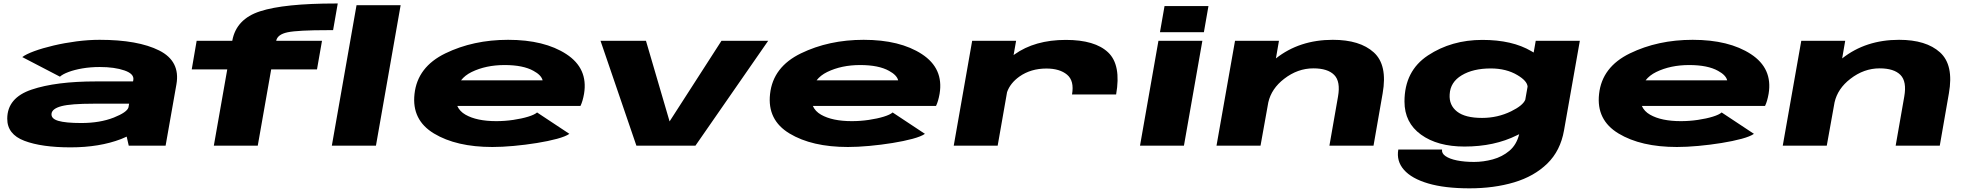

<svg xmlns="http://www.w3.org/2000/svg" viewBox="-20 -814 11000 1073"><path d="M699.5 0 688 -50.5Q673.5 -43.5 657 -37Q535.5 9.5 374.5 9.5Q213 9.5 116.5 -27Q20 -63.5 20.5 -151Q21 -267.5 156.5 -313.2Q292 -359 517 -359H723.5L725 -367Q731 -401 675.8 -420.2Q620.5 -439.5 537.5 -439.5Q486 -439.5 440.8 -431.8Q395.5 -424 362.5 -411.5Q329.5 -399 315 -385.5L104.5 -495Q125 -511 171.2 -528Q217.5 -545 279 -559.5Q340.5 -574 407.5 -582.8Q474.5 -591.5 536.5 -591.5Q751 -591.5 869.8 -531.8Q988.5 -472 966 -343L905.5 0ZM698 -214 701.5 -234.5H502Q376 -234.5 323.8 -220.8Q271.5 -207 268 -179Q264.5 -151 305.2 -138.8Q346 -126.5 434.5 -126.5Q538.5 -126.5 616 -157Q690 -186.5 698 -214Z M1175 0 1250 -426H1051.5L1079 -586H1278Q1300 -708 1434 -751Q1568 -794.5 1856 -794.5H1867.5L1841.5 -645.5H1814Q1644.5 -645.5 1587 -633.5Q1530.5 -621.5 1523.5 -586H1779.5L1751.5 -426H1495.5L1420.5 0ZM1834.5 0 1972.5 -785H2219L2081 0Z M2731.5 7.5Q2530.5 7.5 2405.2 -68Q2280 -143.5 2296.5 -289Q2313 -440 2469 -515.8Q2625 -591.5 2819.5 -591.5Q3022.5 -591.5 3145 -511.5Q3267.5 -431.5 3244 -290Q3236.5 -247.5 3224 -222H2535.5Q2549 -191.5 2581.5 -173Q2644.5 -137 2753.5 -137Q2801.5 -137 2848.8 -144Q2896 -151 2931.8 -162Q2967.5 -173 2981.5 -185.5L3162 -66Q3141.5 -51.5 3092.8 -38.2Q3044 -25 2980.5 -14.8Q2917 -4.5 2851.2 1.5Q2785.5 7.5 2731.5 7.5ZM2556.5 -365H3012.5Q3005 -394.5 2961.5 -418Q2903.5 -450.5 2800 -450.5Q2695.5 -450.5 2615.5 -411.5Q2578 -393 2556.5 -365Z M3536.5 0 3336 -586H3590L3722 -135.5L4012 -586H4273L3866.5 0Z M4718.5 7.5Q4517.5 7.5 4392.2 -68Q4267 -143.5 4283.5 -289Q4300 -440 4456 -515.8Q4612 -591.5 4806.5 -591.5Q5009.5 -591.5 5132 -511.5Q5254.5 -431.5 5231 -290Q5223.5 -247.5 5211 -222H4522.5Q4536 -191.5 4568.5 -173Q4631.5 -137 4740.5 -137Q4788.5 -137 4835.8 -144Q4883 -151 4918.8 -162Q4954.5 -173 4968.5 -185.5L5149 -66Q5128.5 -51.5 5079.8 -38.2Q5031 -25 4967.5 -14.8Q4904 -4.5 4838.2 1.5Q4772.5 7.5 4718.5 7.5ZM4543.5 -365H4999.5Q4992 -394.5 4948.5 -418Q4890.5 -450.5 4787 -450.5Q4682.5 -450.5 4602.5 -411.5Q4565 -393 4543.5 -365Z M5971 -286Q5984.5 -362.5 5943.2 -396.8Q5902 -431 5828 -431Q5741 -431 5677.5 -386.5Q5625.5 -349.5 5608 -299L5555.5 0H5310L5413 -586H5658.5L5644.5 -506Q5647 -507.5 5649 -509.5Q5763 -591 5936.5 -591Q6099.5 -591 6173 -521Q6246.5 -451 6217.5 -286Z M6351 0 6454 -586H6699.5L6596.5 0ZM6488 -780H6733.5L6708 -634H6462.5Z M6778.5 0 6882 -586H7127.5L7110.5 -487.5Q7242 -591.5 7428.5 -591.5Q7580 -591.5 7657.5 -521.2Q7735 -451 7707 -292.5L7656 0H7409.5L7457.5 -274Q7472.5 -358.5 7436.2 -395.2Q7400 -432 7320 -432Q7232 -432 7156.5 -373.5Q7085.5 -319 7068 -242L7024.5 0Z M8192 238.5Q8054 238.5 7961.5 211.2Q7869 184 7826 135Q7783 86 7794.5 21.5H8039Q8035.5 42.5 8058 58.2Q8080.5 74 8122.2 82.5Q8164 91 8218 91Q8269.5 91 8322.2 76.8Q8375 62.5 8415.2 28.8Q8455.5 -5 8470 -64Q8464 -61 8457.5 -58Q8331.5 5 8164.5 5Q8013.5 5 7921.2 -61.8Q7829 -128.5 7829 -246.5Q7829 -417.5 7960.2 -504.2Q8091.5 -591 8264.5 -591Q8431.5 -591 8538 -528Q8544.5 -524.5 8551 -520.5L8562.5 -586H8809L8720.5 -85Q8700.5 28.5 8627.2 100Q8554 171.5 8441.8 205Q8329.5 238.5 8192 238.5ZM8517 -330Q8514.5 -362 8460.5 -394Q8398 -431.5 8311 -431.5Q8212.5 -431.5 8148.8 -393.2Q8085 -355 8081.5 -286.5Q8077.5 -226 8122.8 -190.5Q8168 -155 8262.5 -155Q8349.5 -155 8425 -192Q8490.5 -224 8504 -256.5Z M9351.5 7.5Q9150.5 7.5 9025.2 -68Q8900 -143.5 8916.5 -289Q8933 -440 9089 -515.8Q9245 -591.5 9439.5 -591.5Q9642.5 -591.5 9765 -511.5Q9887.5 -431.5 9864 -290Q9856.5 -247.5 9844 -222H9155.5Q9169 -191.5 9201.5 -173Q9264.5 -137 9373.5 -137Q9421.5 -137 9468.8 -144Q9516 -151 9551.8 -162Q9587.5 -173 9601.5 -185.5L9782 -66Q9761.5 -51.5 9712.8 -38.2Q9664 -25 9600.5 -14.8Q9537 -4.5 9471.2 1.5Q9405.5 7.5 9351.5 7.5ZM9176.5 -365H9632.5Q9625 -394.5 9581.5 -418Q9523.5 -450.5 9420 -450.5Q9315.5 -450.5 9235.5 -411.5Q9198 -393 9176.5 -365Z M9943 0 10046.5 -586H10292L10275 -487.5Q10406.5 -591.5 10593 -591.5Q10744.5 -591.5 10822 -521.2Q10899.5 -451 10871.5 -292.5L10820.5 0H10574L10622 -274Q10637 -358.5 10600.8 -395.2Q10564.5 -432 10484.5 -432Q10396.5 -432 10321 -373.5Q10250 -319 10232.5 -242L10189 0Z"/></svg>

Font: Anybody UltraExpanded ExtraBold
Style: Italic
Weight: 800
Width: 9
Italic angle: -10°
Designer: Tyler Finck
Foundry: Etcetera Type Company
Version: Version 1.010; ttfautohint (v1.8.3) -l 8 -r 50 -G 200 -x 14 